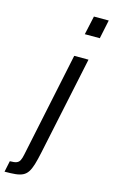

<svg xmlns="http://www.w3.org/2000/svg" viewBox="-237 -795 613 1039"><g transform="rotate(15 69.5 -275.0)"><path d="M130 -638 153 -743H236L214 -638ZM-97 193 -84 131Q-58 131 -46 126Q-34 121 -28 109Q-22 97 -18 77L105 -510H185L69 40Q60 83 51.5 111Q43 139 32 155.5Q21 172 4.5 180Q-12 188 -36.5 190.5Q-61 193 -97 193Z"/></g></svg>

Font: Saira ExtraCondensed Medium
Style: Italic
Weight: 500
Width: 2
Italic angle: -12°
Designer: Hector Gatti with collaboration of the Omnibus-Type team
Foundry: Omnibus-Type
Version: Version 1.101